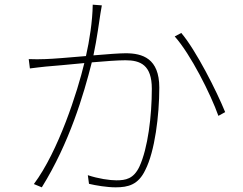

<svg xmlns="http://www.w3.org/2000/svg" viewBox="-20 -791 1040 822"><path d="M377 -771C376 -700 363 -617 348 -551C278 -545 208 -539 174 -538C148 -537 130 -537 103 -538L108 -498C129 -501 159 -504 176 -506C209 -508 274 -515 341 -521C312 -399 230 -143 125 -3L159 11C277 -179 338 -385 373 -524C430 -529 485 -533 517 -533C581 -533 630 -513 630 -411C630 -294 613 -156 577 -78C552 -25 518 -19 478 -19C449 -19 401 -26 356 -41L361 -4C390 3 438 11 475 11C529 11 572 0 602 -63C643 -143 662 -297 662 -416C662 -541 590 -563 518 -563C492 -563 438 -559 380 -554C395 -623 406 -709 410 -733C412 -747 414 -757 416 -768ZM728 -635C796 -559 882 -388 915 -295L944 -311C908 -400 819 -576 756 -650Z"/></svg>

Font: Noto Sans CJK JP Thin
Style: Regular
Weight: 250
Designer: Ryoko NISHIZUKA (kana & ideographs); Paul D. Hunt (Latin, Greek & Cyrillic); Wenlong ZHANG (bopomofo); Sandoll Communica
Foundry: Adobe Systems Incorporated
Version: Version 1.004;PS 1.004;hotconv 1.0.82;makeotf.lib2.5.63406